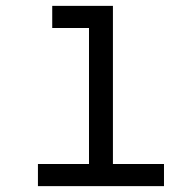

<svg xmlns="http://www.w3.org/2000/svg" viewBox="-20 -638 640 658"><path d="M285 0V-594L337 -542H159V-618H367V0ZM110 0V-76H542V0Z"/></svg>

Font: Victor Mono Thin Medium
Style: Regular
Weight: 500
Monospace: yes
Version: Version 1.561;gftools[0.9.30]